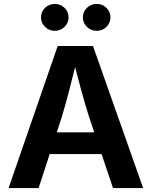

<svg xmlns="http://www.w3.org/2000/svg" viewBox="-20 -963 777 983"><path d="M23.9 0 275.4 -727.5H456.1L712.9 0H558.6L436 -364.3Q416 -427.7 394.8 -505.1Q373.5 -582.5 349.1 -677.2H378.9Q355.5 -582 335.4 -504.2Q315.4 -426.3 296.4 -364.3L177.7 0ZM175.8 -174.3V-285.6H561.5V-174.3ZM475.1 -805.2Q445.8 -805.2 425 -825.4Q404.3 -845.7 404.3 -874Q404.3 -902.8 425 -922.9Q445.8 -942.9 475.1 -942.9Q504.4 -942.9 524.9 -922.9Q545.4 -902.8 545.4 -874Q545.4 -845.7 524.9 -825.4Q504.4 -805.2 475.1 -805.2ZM260.7 -805.2Q231.4 -805.2 210.7 -825.4Q189.9 -845.7 189.9 -874Q189.9 -902.8 210.7 -922.9Q231.4 -942.9 260.7 -942.9Q289.6 -942.9 310.3 -922.9Q331.1 -902.8 331.1 -874Q331.1 -845.7 310.3 -825.4Q289.6 -805.2 260.7 -805.2Z"/></svg>

Font: Inter Cardless
Style: Bold
Weight: 700
Designer: Rasmus Andersson
Foundry: rsms
Version: Version 4.001;git-9221beed3